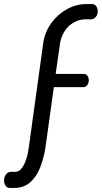

<svg xmlns="http://www.w3.org/2000/svg" viewBox="-81 -788 501 945"><path d="M-33 137Q-46 137 -53.5 126Q-61 115 -61 100Q-61 83 -51.5 70.5Q-42 58 -28 58H-7Q12 58 25.5 40.5Q39 23 48 -4.5Q57 -32 61 -64L132 -578Q140 -630 170.5 -673Q201 -716 247 -742Q293 -768 344 -768H373Q385 -768 392.5 -757.5Q400 -747 400 -732Q400 -715 390 -704Q380 -693 368 -693H341Q309 -693 282 -677.5Q255 -662 238 -636Q221 -610 215 -578L193 -424H331Q344 -424 350 -414.5Q356 -405 356 -393Q356 -380 348.5 -369.5Q341 -359 328 -359H184L143 -64Q135 -12 117.5 34Q100 80 68.5 108.5Q37 137 -11 137Z"/></svg>

Font: Dosis ExtraLight Medium
Style: Regular
Weight: 500
Version: Version 3.001; ttfautohint (v1.8.2)